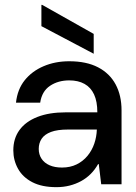

<svg xmlns="http://www.w3.org/2000/svg" viewBox="-20 -761 563 793"><path d="M213 12Q153 12 113.5 -8.5Q74 -29 54.5 -64Q35 -99 35 -140Q35 -189 60.5 -224Q86 -259 134.5 -278Q183 -297 251 -297H382Q382 -342 368.5 -371Q355 -400 329 -414.5Q303 -429 266 -429Q220 -429 186.5 -406.5Q153 -384 146 -337H46Q52 -392 82 -429.5Q112 -467 160 -487.5Q208 -508 266 -508Q337 -508 385 -483Q433 -458 457.5 -412.5Q482 -367 482 -305V0H398L388 -83H385Q372 -60 354.5 -42.5Q337 -25 315 -13Q293 -1 267.5 5.5Q242 12 213 12ZM236 -69Q270 -69 296.5 -82Q323 -95 341.5 -117.5Q360 -140 369.5 -168Q379 -196 380 -226H261Q217 -226 190.5 -216Q164 -206 152 -188Q140 -170 140 -146Q140 -123 151.5 -105.5Q163 -88 184.5 -78.5Q206 -69 236 -69ZM367 -539 151 -653V-741H154L367 -621Z"/></svg>

Font: DM Sans 36pt Medium
Style: Regular
Weight: 500
Designer: Colophon Foundry, Jonny Pinhorn
Foundry: Colophon Foundry
Version: Version 4.004;gftools[0.9.30]